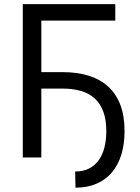

<svg xmlns="http://www.w3.org/2000/svg" viewBox="-20 -747 662 911"><path d="M527 -649.1H176.1V-404.8H277Q346.9 -404.8 401.5 -387.6Q456 -370.4 493.8 -335.8Q531.6 -301.1 551.3 -248.6Q571 -196 571 -125Q571 -63.2 555.8 -13.5Q540.5 36.2 511 71Q481.5 105.8 438 124.6Q394.5 143.5 338.1 143.5L336.6 66.8Q375 66.8 402.9 52.4Q430.8 38 448.9 12.4Q467 -13.1 475.7 -48.3Q484.4 -83.5 484.4 -125Q484.4 -177.9 470.7 -215.9Q457 -253.9 430.8 -278.6Q404.5 -303.3 365.8 -315Q327.1 -326.7 277 -326.7H176.1V0H88.1V-727.3H527Z"/></svg>

Font: Interop
Style: Regular
Weight: 400
Designer: Rasmus Andersson, Google, Jang Haemin
Foundry: jhaemin
Version: Version 1.008